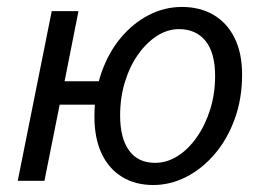

<svg xmlns="http://www.w3.org/2000/svg" viewBox="-20 -518 753 550"><path d="M30.8 0 128.2 -486.1H204.8L165 -285.3H302.6L288.9 -218.1H150.9L107.3 0ZM418.9 12Q367.3 12 329.3 -11.5Q291.3 -34.9 270.9 -78.6Q250.5 -122.3 250.5 -183.4Q250.5 -252.2 270.5 -309.6Q290.5 -366.9 325.5 -409.1Q360.5 -451.2 405.7 -474.6Q450.9 -498.1 501 -498.1Q553.3 -498.1 592.1 -475.1Q630.9 -452.2 652.2 -408.8Q673.5 -365.5 673.5 -304.7Q673.5 -235.5 652.6 -177.7Q631.6 -119.8 595.6 -77.3Q559.5 -34.9 513.9 -11.4Q468.2 12 418.9 12ZM424.2 -51.5Q458.2 -51.5 488.8 -70.9Q519.5 -90.3 543.7 -124.9Q568 -159.6 582.1 -204.5Q596.2 -249.5 596.2 -300.2Q596.2 -366.6 568.9 -400.6Q541.5 -434.6 492.4 -434.6Q460.1 -434.6 429.8 -415.2Q399.5 -395.8 375.5 -361.8Q351.5 -327.8 337.8 -283Q324.1 -238.3 324.1 -187.2Q324.1 -121.7 349.9 -86.6Q375.7 -51.5 424.2 -51.5Z"/></svg>

Font: Source Sans 3 VF
Style: Italic
Weight: 200
Italic angle: -11°
Designer: Paul D. Hunt
Foundry: Adobe Systems Incorporated
Version: Version 3.042;hotconv 1.0.118;makeotfexe 2.5.65603